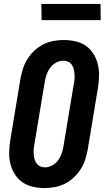

<svg xmlns="http://www.w3.org/2000/svg" viewBox="-20 -946 540 974"><path d="M206 8Q176 8 147 1.5Q118 -5 94.5 -21Q71 -37 55.5 -61.5Q40 -86 33 -114Q26 -142 26.5 -172.5Q27 -203 32 -234L84 -548Q89 -574 97 -599Q105 -624 120 -647.5Q135 -671 155.5 -690Q176 -709 200 -721Q224 -733 250.5 -738Q277 -743 303 -743Q333 -743 362.5 -736.5Q392 -730 415 -714Q438 -698 453.5 -673.5Q469 -649 476 -621Q483 -593 482.5 -562.5Q482 -532 477 -501L425 -187Q420 -161 412 -136Q404 -111 389 -87.5Q374 -64 353.5 -45Q333 -26 309 -14Q285 -2 258.5 3Q232 8 206 8ZM207 -97Q226 -97 244 -106.5Q262 -116 274 -132Q286 -148 292.5 -166.5Q299 -185 302 -204L354 -518Q357 -531 358 -544Q359 -557 358 -570Q357 -583 354 -595Q351 -607 344.5 -617Q338 -627 326.5 -632.5Q315 -638 302 -638Q283 -638 265 -628.5Q247 -619 235 -603Q223 -587 216.5 -568.5Q210 -550 207 -531L155 -217Q152 -204 151 -191Q150 -178 151 -165Q152 -152 155 -140Q158 -128 165 -118Q172 -108 183 -102.5Q194 -97 207 -97ZM191 -844 190 -926H490L491 -844Z"/></svg>

Font: Iosevka Term Curly XBd Obl
Style: Regular
Weight: 800
Italic angle: -9°
Designer: Belleve Invis
Foundry: Belleve Invis
Version: Version 32.3.0